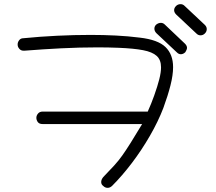

<svg xmlns="http://www.w3.org/2000/svg" viewBox="-20 -797 1040 924"><path d="M926 -635 828 -727Q818 -737 818 -748Q818 -759 827 -768Q836 -777 849 -777Q860 -777 868 -769L966 -677Q975 -668 975 -657Q975 -645 966 -636Q957 -627 945 -627Q934 -627 926 -635ZM831 -545 733 -637Q723 -647 723 -659Q723 -670 731 -678Q742 -687 754 -687Q765 -687 773 -679L870 -587Q880 -577 880 -567Q880 -562 877.5 -556.5Q875 -551 872 -546Q862 -536 850 -536Q840 -536 831 -545ZM477 98Q467 91 467 79Q467 67 477 55Q508 23 529.5 -0.5Q551 -24 569 -49.5Q587 -75 609 -110Q631 -145 664 -200H185Q169 -200 162 -209.5Q155 -219 155 -230Q155 -241 163 -250.5Q171 -260 185 -260H691Q699 -278 707 -297.5Q715 -317 722 -337Q738 -382 746.5 -415.5Q755 -449 755 -473Q755 -509 734 -528Q713 -547 668.5 -555.5Q624 -564 551 -567Q526 -568 501 -568.5Q476 -569 450 -569Q362 -569 274 -564.5Q186 -560 97 -553Q82 -552 73.5 -561.5Q65 -571 65 -581Q64 -592 71.5 -602.5Q79 -613 92 -613Q173 -621 255 -625Q337 -629 416 -629Q478 -629 537.5 -626Q597 -623 652 -616Q740 -606 776.5 -570.5Q813 -535 813 -474Q813 -436 800.5 -386.5Q788 -337 766 -277Q741 -212 701.5 -143.5Q662 -75 615 -13Q568 49 520 97Q510 107 498 107Q486 107 477 98Z"/></svg>

Font: Hachi Maru Pop
Style: Regular
Weight: 400
Designer: Nontynet
Foundry: Nontynet
Version: Version 1.300